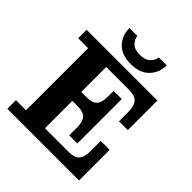

<svg xmlns="http://www.w3.org/2000/svg" viewBox="-235 -1022 1170 1170"><g transform="rotate(45 350.0 -437.0)"><path d="M23 0V-74H110V-609H24V-682H269V0ZM269 0V-78H641V0ZM404 -219Q404 -270 384 -292Q364 -314 316 -314H474V-152H404ZM269 -314V-391H474V-314ZM472 -78Q523 -78 543.5 -101Q564 -124 564 -178V-264H641V-78ZM316 -391Q364 -391 384 -413Q404 -435 404 -486V-535H474V-391ZM269 -606V-682H634V-606ZM558 -506Q558 -560 537 -583Q516 -606 466 -606H634V-427H558ZM361 -724Q283 -724 242 -767Q201 -810 201 -874H269Q272 -848 293.5 -825.5Q315 -803 361 -803Q407 -803 429.5 -825.5Q452 -848 455 -874H523Q523 -810 481 -767Q439 -724 361 -724Z"/></g></svg>

Font: Montagu Slab 144pt SemiBold
Style: Regular
Weight: 600
Version: Version 1.000